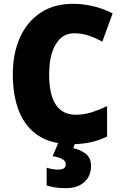

<svg xmlns="http://www.w3.org/2000/svg" viewBox="-20 -744 637 1004"><path d="M368 -570Q306 -570 271.5 -512.5Q237 -455 237 -354Q237 -144 377 -144Q420 -144 460 -157Q500 -170 540 -189V-30Q497 -9 451.5 0.5Q406 10 354 10Q249 10 181 -34.5Q113 -79 80 -161Q47 -243 47 -355Q47 -464 84 -547Q121 -630 191.5 -677Q262 -724 363 -724Q413 -724 465.5 -712Q518 -700 569 -674L515 -526Q479 -546 443.5 -558Q408 -570 368 -570ZM456 124Q456 177 420.5 208.5Q385 240 324 240Q293 240 267.5 236Q242 232 224 226V133Q240 138 255 140.5Q270 143 285 143Q324 143 324 115Q324 83 255 73L286 0H374L363 31Q398 38 427 59Q456 80 456 124Z"/></svg>

Font: Noto Sans Lao Looped SemiCondensed Black
Style: Regular
Weight: 900
Width: 4
Designer: Mark Frömberg, Ben Mitchell
Foundry: The Fontpad Ltd
Version: Version 1.002; ttfautohint (v1.8.4.7-5d5b)